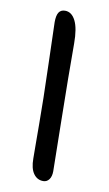

<svg xmlns="http://www.w3.org/2000/svg" viewBox="-84 -743 458 807"><g transform="rotate(10 145.5 -339.5)"><path d="M160.2 21Q134.3 21 118.7 -1Q103 -22.9 103 -65.9Q103 -71.8 102.5 -129.6Q102.1 -187.5 102.1 -210Q102.1 -307.6 96.9 -471.7Q91.8 -635.7 91.8 -645Q91.8 -673.8 100.3 -687Q108.9 -700.2 127 -700.2Q155.3 -700.2 171.6 -668Q188 -635.7 188 -570.8Q188 -434.6 191.4 -239Q194.8 -43.5 194.8 -26.9Q194.8 -4.9 185.3 8.1Q175.8 21 160.2 21Z"/></g></svg>

Font: Shantell Sans Bouncy
Style: Regular
Weight: 400
Designer: Stephen Nixon, Anya Danilova, Shantell Martin
Foundry: Arrow Type
Version: Version 1.006;[9816181b4]